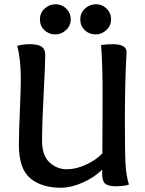

<svg xmlns="http://www.w3.org/2000/svg" viewBox="-20 -874 683 904"><path d="M61 -658Q87 -666 120 -666Q158 -666 175.5 -654.5Q193 -643 193 -615Q193 -574 185.5 -431.5Q178 -289 178 -210Q178 -142 213 -109.5Q248 -77 295 -77Q338 -77 385.5 -99Q433 -121 462 -152Q462 -159 462 -183.5Q462 -208 462.5 -270.5Q463 -333 463 -431Q463 -571 456 -662Q487 -666 511 -666Q576 -666 576 -628Q576 -626 574 -591Q572 -556 570 -481.5Q568 -407 568 -309Q568 -154 571 -101.5Q574 -49 587 -5Q565 3 525 3Q489 3 475 -9.5Q461 -22 461 -56V-75Q422 -37 367.5 -13.5Q313 10 267 10Q176 10 122.5 -34.5Q69 -79 69 -192Q69 -251 73.5 -352Q78 -453 78 -501Q78 -596 61 -658ZM430 -712Q400 -712 379 -732Q358 -752 358 -783Q358 -813 380 -833.5Q402 -854 432 -854Q461 -854 482 -833.5Q503 -813 503 -783Q503 -753 481 -732.5Q459 -712 430 -712ZM240 -712Q210 -712 189 -732Q168 -752 168 -783Q168 -813 190 -833.5Q212 -854 242 -854Q271 -854 292 -833.5Q313 -813 313 -783Q313 -753 291 -732.5Q269 -712 240 -712Z"/></svg>

Font: Overlock
Style: Bold
Weight: 700
Designer: Dario Muhafara
Foundry: Dario Manuel Muhafara
Version: Version 1.001